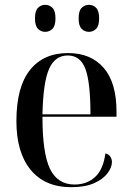

<svg xmlns="http://www.w3.org/2000/svg" viewBox="-20 -766 547 796"><path d="M275 10Q166 10 107 -62Q48 -134 48 -264Q48 -405 104 -475.5Q160 -546 262 -546Q357 -546 410 -484.5Q463 -423 463 -304V-282H156Q156 -130 187.5 -65.5Q219 -1 289 -1Q340 -1 374 -32Q408 -63 417 -130Q430 -127 437 -117Q444 -107 444 -94Q444 -72 425.5 -47.5Q407 -23 370 -6.5Q333 10 275 10ZM355 -292Q355 -425 334 -480.5Q313 -536 261 -536Q208 -536 183.5 -480.5Q159 -425 156 -292ZM349 -634Q331 -634 318.5 -646.5Q306 -659 306 -690Q306 -721 318.5 -733.5Q331 -746 349 -746Q366 -746 378.5 -733.5Q391 -721 391 -690Q391 -659 378.5 -646.5Q366 -634 349 -634ZM167 -634Q150 -634 137.5 -646.5Q125 -659 125 -690Q125 -721 137.5 -733.5Q150 -746 167 -746Q185 -746 197.5 -733.5Q210 -721 210 -690Q210 -659 197.5 -646.5Q185 -634 167 -634Z"/></svg>

Font: Noto Serif Display SemiCondensed Medium
Style: Regular
Weight: 500
Width: 4
Designer: Monotype Design Team
Foundry: Monotype Imaging Inc.
Version: Version 2.009